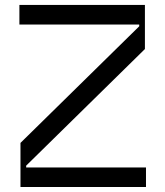

<svg xmlns="http://www.w3.org/2000/svg" viewBox="-20 -747 661 767"><path d="M563.2 0V-78.1H84.5V-85.2L558.9 -551.1V-727.3H57.5V-649.1H536.2V-642L61.8 -176.1V0Z"/></svg>

Font: Riot Sans 2.0
Style: Regular
Weight: 400
Designer: Rasmus Andersson
Foundry: rsms
Version: Version 3.006;hotconv 1.0.109;makeotfexe 2.5.65596